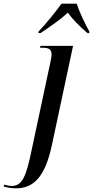

<svg xmlns="http://www.w3.org/2000/svg" viewBox="-151 -786 507 1046"><path d="M59 -614 58 -606H70C124 -642 180 -681 219 -717C244 -681 279 -646 325 -606H335L336 -614C315 -650 280 -724 267 -766H184C151 -720 99 -656 59 -614ZM-64 240C31 240 95 179 132 3L247 -536H69L67 -526H78C115 -526 130 -518 130 -489C130 -475 126 -460 122 -440L21 33C-8 175 -30 227 -87 227C-100 227 -119 223 -128 220L-131 230C-110 236 -90 240 -64 240Z"/></svg>

Font: Noto Serif Display Condensed Medium
Style: Italic
Weight: 500
Width: 3
Italic angle: -12°
Designer: Monotype Design Team
Foundry: Monotype Imaging Inc.
Version: Version 2.009